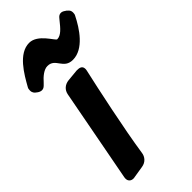

<svg xmlns="http://www.w3.org/2000/svg" viewBox="-264 -894 950 950"><g transform="rotate(-45 211.0 -419.0)"><path d="M74 -648C95 -672 121 -694 146 -694C202 -694 191 -626 257 -626C333 -626 389 -713 419 -773C422 -778 423 -784 423 -790C423 -795 424 -807 409 -818V-819L400 -825C393 -830 386 -833 379 -833C370 -833 363 -829 357 -822L347 -810C324 -781 301 -753 274 -753C263 -753 224 -839 163 -839C88 -839 36 -747 3 -688C0 -683 -1 -677 -1 -670C-1 -666 -2 -654 11 -643L20 -636C27 -631 35 -628 42 -628C50 -628 57 -631 64 -638ZM170 -570C143 -567 123 -550 118 -523L26 -37C25 -33 25 -29 25 -26C25 -10 36 1 53 1C56 1 59 1 62 0L124 -10C151 -14 170 -34 173 -61C194 -203 245 -440 267 -537C268 -542 269 -546 269 -550C269 -573 252 -576 233 -576Z"/></g></svg>

Font: Bangerz
Style: Bold
Weight: 700
Designer: vernon adams
Foundry: Vernon Adams
Version: Version 2.10;December 28, 2023;FontCreator 13.0.0.2683 64-bi